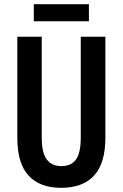

<svg xmlns="http://www.w3.org/2000/svg" viewBox="-20 -890 587 920"><path d="M485 -231Q485 -108 431 -49Q377 10 273 10Q171 10 117 -48.5Q63 -107 63 -229V-714H180V-231Q180 -158 204 -126Q228 -94 274 -94Q321 -94 344 -125.5Q367 -157 367 -232V-714H485ZM406 -870V-788H142V-870Z"/></svg>

Font: Noto Sans Lao ExtraCondensed SemiBold
Style: Regular
Weight: 600
Width: 2
Designer: Monotype Design Team
Foundry: Monotype Imaging Inc.
Version: Version 2.003; ttfautohint (v1.8.4.7-5d5b)